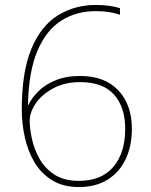

<svg xmlns="http://www.w3.org/2000/svg" viewBox="-20 -746 610 776"><path d="M68 -303Q68 -456 107 -549Q146 -642 214 -684Q282 -726 367 -726Q397 -726 421 -722.5Q445 -719 465 -713V-686Q447 -693 422 -697Q397 -701 367 -701Q288 -701 227.5 -662.5Q167 -624 131.5 -541Q96 -458 93 -322H95Q108 -350 135 -377Q162 -404 204.5 -421.5Q247 -439 304 -439Q403 -439 458 -381Q513 -323 513 -225Q513 -156 488 -103Q463 -50 415 -20Q367 10 299 10Q236 10 191.5 -17Q147 -44 120 -89Q93 -134 80.5 -190Q68 -246 68 -303ZM299 -15Q390 -15 438 -71.5Q486 -128 486 -225Q486 -313 441 -363.5Q396 -414 304 -414Q241 -414 195 -389Q149 -364 124.5 -328Q100 -292 100 -258Q100 -228 108.5 -187Q117 -146 138.5 -106.5Q160 -67 199 -41Q238 -15 299 -15Z"/></svg>

Font: Noto Sans Syriac Western Thin
Style: Regular
Weight: 100
Designer: Patrick Giasson and the Monotype Design Team
Foundry: Monotype Imaging Inc.
Version: Version 3.000; ttfautohint (v1.8.4.7-5d5b)